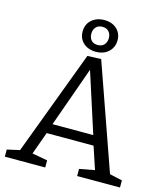

<svg xmlns="http://www.w3.org/2000/svg" viewBox="-132 -1026 973 1127"><g transform="rotate(15 354.5 -463.0)"><path d="M633 -44.3 610 -64.3 704 -43.3V0H443.7V-43.3L548.3 -63L539.7 -49.3L486.7 -209L501.7 -197.3H196.3L210 -209.3L153 -50.7L148.3 -61.7L249.7 -43.3V0H4.3V-43.3L95.7 -63.7L75.3 -46L319.3 -696.7L402.3 -699.7ZM220.7 -244 212.7 -256.7H486.3L477.3 -243L346.3 -649.7L365 -649.3ZM359.7 -732.7Q329.7 -732.7 306 -744.3Q282.3 -756 268.7 -777.5Q255 -799 255 -828Q255 -857.3 268.5 -879.2Q282 -901 306.3 -913.5Q330.7 -926 362.3 -926Q393 -926 416.2 -914.3Q439.3 -902.7 453 -881.2Q466.7 -859.7 466.7 -830.7Q466.7 -802.3 453.2 -780Q439.7 -757.7 415.8 -745.2Q392 -732.7 359.7 -732.7ZM360.3 -774Q386.3 -774 400.2 -789.8Q414 -805.7 414 -830Q414 -854 400.3 -869.3Q386.7 -884.7 361 -884.7Q335.3 -884.7 321.5 -868.8Q307.7 -853 307.7 -828.7Q307.7 -804.7 321.2 -789.3Q334.7 -774 360.3 -774Z"/></g></svg>

Font: Bitter Thin
Style: Regular
Weight: 100
Designer: Sol Matas, and Bitter project Authors
Foundry: Sol Matas
Version: Version 2.002